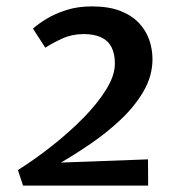

<svg xmlns="http://www.w3.org/2000/svg" viewBox="-20 -580 550 600"><path d="M52 0 36 -48.5Q87.5 -81 140.8 -122.8Q194 -164.5 239 -210Q284 -255.5 311.5 -299.8Q339 -344 339 -381Q339 -412 328.5 -432.5Q318 -453 296.2 -463.2Q274.5 -473.5 241.5 -473.5Q205 -473.5 174.5 -459.5Q144 -445.5 121.5 -431L83 -490.5Q99 -505 125.2 -521Q151.5 -537 187.2 -548.5Q223 -560 266.5 -560Q320 -560 356.2 -545.8Q392.5 -531.5 414.8 -507.5Q437 -483.5 446.8 -454.2Q456.5 -425 456.5 -395.5Q456.5 -343 429 -295.5Q401.5 -248 357.8 -206.8Q314 -165.5 264.2 -131.5Q214.5 -97.5 170.5 -72L442.5 -82L443 0Z"/></svg>

Font: Koeln Type Sans
Style: Italic
Weight: 400
Italic angle: -7.5°
Designer: Eben Sorkin
Foundry: Eben Sorkin
Version: Version 2.001